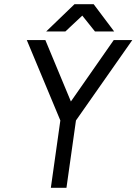

<svg xmlns="http://www.w3.org/2000/svg" viewBox="-20 -890 647 910"><path d="M199 -741H290L370 -816L430 -741H521L424 -870H333ZM107 -700 266 -319 221 0H295L340 -319L607 -700H519L316 -409L195 -700Z"/></svg>

Font: Unageo
Style: Regular-Italic
Weight: 400
Designer: Richard Sepsi
Foundry: Richard Sepsi
Version: Version 2.000